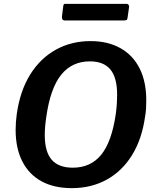

<svg xmlns="http://www.w3.org/2000/svg" viewBox="-20 -965 810 995"><path d="M352 10Q260 10 195 -25.5Q130 -61 95.5 -129Q61 -197 61 -292Q61 -311 62.5 -332.5Q64 -354 67 -375Q84 -494 136 -578Q188 -662 268.5 -707Q349 -752 449 -752Q539 -752 604 -715.5Q669 -679 703.5 -610.5Q738 -542 738 -445Q738 -426 737 -405Q736 -384 732 -362Q716 -245 664.5 -161.5Q613 -78 533 -34Q453 10 352 10ZM357 -96Q450 -96 504.5 -163Q559 -230 580 -374Q584 -403 585.5 -427.5Q587 -452 587 -473Q587 -563 552 -605Q517 -647 446 -647Q353 -647 297 -577.5Q241 -508 220 -360Q216 -334 214 -310Q212 -286 212 -266Q212 -178 248 -137Q284 -96 357 -96ZM649 -929 641 -873Q640 -864 636 -861.5Q632 -859 621 -859H316Q307 -859 303.5 -865Q300 -871 301 -879L308 -935Q310 -942 311.5 -943.5Q313 -945 318 -945H637Q643 -945 646.5 -939.5Q650 -934 649 -929Z"/></svg>

Font: Libre Franklin Thin SemiBold
Style: Italic
Weight: 600
Italic angle: -8°
Version: Version 3.000